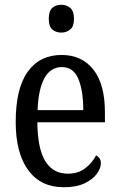

<svg xmlns="http://www.w3.org/2000/svg" viewBox="-20 -777 502 807"><path d="M248 10Q151 10 98.5 -62Q46 -134 46 -264Q46 -405 96.5 -475.5Q147 -546 239 -546Q324 -546 372.5 -484.5Q421 -423 421 -305V-263H137Q138 -152 170.5 -99.5Q203 -47 265 -47Q309 -47 338.5 -70Q368 -93 384 -124Q392 -120 398 -112Q404 -104 404 -90Q404 -70 387 -46.5Q370 -23 335.5 -6.5Q301 10 248 10ZM330 -314Q330 -395 309.5 -445Q289 -495 240 -495Q192 -495 166.5 -448Q141 -401 138 -314ZM238 -640Q215 -640 200 -653Q185 -666 185 -698Q185 -731 200 -744Q215 -757 238 -757Q259 -757 275 -744Q291 -731 291 -698Q291 -666 275 -653Q259 -640 238 -640Z"/></svg>

Font: Noto Serif Condensed
Style: Regular
Weight: 400
Width: 3
Designer: Monotype Design Team
Foundry: Monotype Imaging Inc.
Version: Version 2.013; ttfautohint (v1.8.4.7-5d5b)